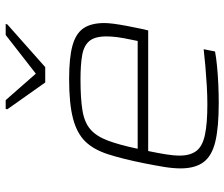

<svg xmlns="http://www.w3.org/2000/svg" viewBox="-77 -704 789 675"><g transform="rotate(-90 317.5 -366.5)"><path d="M293 8Q207 8 157 -4Q107 -16 85 -45.5Q63 -75 63 -126Q63 -152 68 -183Q73 -214 81 -254Q96 -329 112.5 -380.5Q129 -432 158 -461.5Q187 -491 239 -504.5Q291 -518 377 -518Q453 -518 495.5 -506Q538 -494 556 -467Q574 -440 574 -394Q574 -381 571.5 -361.5Q569 -342 564 -315.5Q559 -289 552 -256L548 -240H124Q117 -206 112.5 -178.5Q108 -151 108 -129Q108 -92 124.5 -70.5Q141 -49 181 -40.5Q221 -32 288 -32Q319 -32 353.5 -34Q388 -36 422.5 -39Q457 -42 482 -45L474 -5Q453 -1 422.5 2Q392 5 358.5 6.5Q325 8 293 8ZM132 -277H511L515 -297Q522 -330 524.5 -349.5Q527 -369 527 -387Q527 -427 511 -446.5Q495 -466 461.5 -472Q428 -478 376 -478Q308 -478 266 -471Q224 -464 200 -443Q176 -422 161 -382.5Q146 -343 132 -277ZM365 -602 271 -735 272 -741H303L396 -635L532 -741H571L569 -735L419 -602Z"/></g></svg>

Font: Saira Expanded ExtraLight
Style: Italic
Weight: 250
Width: 7
Italic angle: -12°
Designer: Hector Gatti with collaboration of the Omnibus-Type team
Foundry: Omnibus-Type
Version: Version 1.101